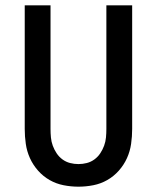

<svg xmlns="http://www.w3.org/2000/svg" viewBox="-20 -690 590 722"><path d="M275 12Q247 12 219 6.5Q191 1 166.5 -13Q142 -27 123 -48.5Q104 -70 92.5 -95.5Q81 -121 77 -149Q73 -177 73 -205V-670H170V-205Q170 -189 171.5 -173Q173 -157 178.5 -142Q184 -127 193 -113.5Q202 -100 215 -90.5Q228 -81 243.5 -77Q259 -73 275 -73Q291 -73 306.5 -77Q322 -81 335 -90.5Q348 -100 357 -113.5Q366 -127 371.5 -142Q377 -157 378.5 -173Q380 -189 380 -205V-670H477V-205Q477 -177 473 -149Q469 -121 457.5 -95.5Q446 -70 427 -48.5Q408 -27 383.5 -13Q359 1 331 6.5Q303 12 275 12Z"/></svg>

Font: Lode Dark
Style: Bold
Weight: 700
Monospace: yes
Designer: Belleve Invis
Foundry: Belleve Invis
Version: Version 29.2.0; ttfautohint (v1.8.3)